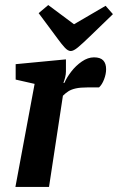

<svg xmlns="http://www.w3.org/2000/svg" viewBox="-20 -740 467 760"><path d="M41 0 117 -408 42 -425V-486L241 -505V-457Q241 -446 238 -434Q235 -422 231 -412H235Q244 -433 262 -456.5Q280 -480 304 -496.5Q328 -513 352 -513Q377 -513 388.5 -501Q400 -489 400 -466Q400 -447 392 -426Q384 -405 372 -394H327Q298 -394 280 -390Q262 -386 250.5 -378.5Q239 -371 229 -361L174 0ZM260 -538Q249 -538 236.5 -551.5Q224 -565 211 -583L133 -688L171 -720L273 -644L398 -717L427 -684L337 -597Q306 -567 288.5 -552.5Q271 -538 260 -538Z"/></svg>

Font: Faustina Light
Style: Bold Italic
Weight: 700
Italic angle: -8°
Version: Version 1.200